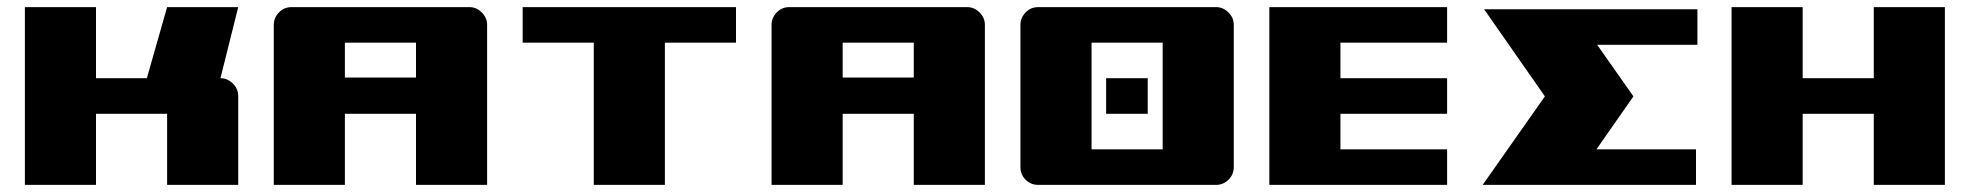

<svg xmlns="http://www.w3.org/2000/svg" viewBox="-20 -520 5540 540"><path d="M50 -500H250V-300H393L450 -500H650L600 -300Q620 -300 635 -285Q650 -270 650 -250V0H450V-200H250V0H50Z M750 -450Q750 -470 764.5 -485Q779 -500 800 -500H1300Q1320 -500 1335 -485Q1350 -470 1350 -450V0H1150V-200H950V0H750ZM1150 -302V-400H950V-302Z M1450 -500H2050V-400H1850V0H1650V-400H1450Z M2150 -450Q2150 -470 2164.5 -485Q2179 -500 2200 -500H2700Q2720 -500 2735 -485Q2750 -470 2750 -450V0H2550V-200H2350V0H2150ZM2550 -302V-400H2350V-302Z M3400 -500Q3420 -500 3435 -485Q3450 -470 3450 -450V-50Q3450 -29 3435 -14.5Q3420 0 3400 0H2900Q2879 0 2864.5 -14.5Q2850 -29 2850 -50V-450Q2850 -470 2864.5 -485Q2879 -500 2900 -500ZM3050 -400V-100H3250V-400ZM3091 -300H3208V-200H3091Z M3550 -500H4050V-400H3750V-300H4050V-200H3750V-100H4050V0H3550Z M4470 -100H4750V0H4150L4325 -249L4154 -494H4754V-394H4472L4574 -249Z M4850 -500H5050V-300H5250V-500H5450V0H5250V-200H5050V0H4850Z"/></svg>

Font: Tokeely Brookings
Style: Regular
Weight: 400
Designer: Peter Wiegel
Foundry: Peter Wiegel
Version: Version 2.001